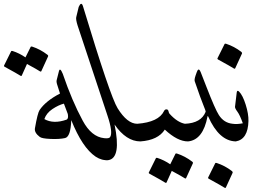

<svg xmlns="http://www.w3.org/2000/svg" viewBox="-127 -724 1399 983"><path d="M296.4 -106.4Q340.8 -23.4 406.2 -16.6Q424.8 -14.6 434.3 12.9Q443.8 40.5 441.7 67.6Q439.5 94.7 428.7 95.7Q395 99.1 362.8 78.1Q294.4 32.2 237.8 -108.9Q234.9 -23.4 205.8 -17.1Q176.8 -10.7 131.6 -12.7Q86.4 -14.6 76.2 -23.4Q48.3 -44.4 51.8 -66.9Q65.4 -145.5 75.7 -160.6Q106.9 -207 180.2 -245.1L167.5 -285.2Q160.6 -304.2 163.1 -313.5L174.8 -359.9Q180.2 -380.4 194.3 -346.2Q242.2 -206.1 296.4 -106.4ZM200.2 -193.4Q172.9 -186.5 141.6 -165.8Q110.4 -145 100.1 -114.3Q147 -87.9 213.4 -111.3Q224.6 -115.7 220.2 -140.1ZM29.8 -483.4Q31.7 -487.3 37.6 -485.4Q79.6 -471.7 115.7 -443.8Q121.1 -439.9 119.1 -435.1L84.5 -359.4Q82.5 -355 74.2 -360.8Q66.9 -366.2 11.2 -396.5L-15.6 -336.9Q-17.6 -332.5 -25.9 -338.4Q-34.2 -344.2 -103.5 -382.3Q-107.9 -384.8 -106.4 -388.2L-70.3 -460.9Q-68.4 -464.8 -62.5 -462.9Q-27.8 -451.7 3.4 -430.2Z M387.7 21Q389.6 -18.6 406.2 -16.6Q431.2 -13.7 436.5 -22Q452.6 -44.9 422.9 -133.3Q291.5 -527.3 270.5 -592.8Q260.7 -624 263.2 -635.7L275.9 -688.5Q289.1 -717.8 297.4 -693.4Q437.5 -230 475.1 -169.9Q524.4 -90.3 575.7 -90.3Q593.3 -89.8 605 -63.5Q614.7 -41 609.9 -20Q604.5 0 591.8 0Q519.5 0 459.5 -86.4Q494.6 84 428.7 95.7Q394.5 102.1 389.2 63.5Q386.7 42.5 387.7 21Z M819.8 -90.3Q836.9 -86.4 840.3 -78.6Q843.8 -70.8 844.7 -55.2Q847.2 0 835.9 0Q782.2 0.5 716.8 -60.5Q682.1 -6.3 591.8 0Q582.5 0.5 576.7 -15.1L560.5 -56.6Q556.2 -66.9 560.8 -78.1Q565.4 -89.4 575.7 -90.3Q685.5 -98.6 712.9 -155.8Q716.8 -164.1 725.1 -164.1Q733.4 -164.1 735.6 -154.8Q737.8 -145.5 740.2 -142.6Q780.3 -97.7 819.8 -90.3ZM771 64Q772.9 60.1 778.8 62Q820.8 75.7 856.9 103.5Q862.3 107.4 860.4 112.3L825.7 188Q823.7 192.4 815.4 186.5Q808.1 181.2 752.4 150.9L725.6 210.4Q723.6 214.8 715.3 209Q707 203.1 637.7 165Q633.3 162.6 634.8 159.2L670.9 86.4Q672.9 82.5 678.7 84.5Q713.4 95.7 744.6 117.2Z M870.1 -307.6Q867.2 -316.4 874.3 -337.4Q881.3 -358.4 884.8 -364.3Q892.6 -375 900.6 -354.5Q908.7 -334 929.2 -281.2Q974.6 -164.1 993.7 -134.8Q1019.5 -94.7 1064 -90.3Q1075.7 -89.4 1083.7 -78.1Q1091.8 -66.9 1091.3 -48.3Q1091.3 0.5 1080.1 0Q994.6 -2 939 -127.4Q936 -132.3 935.5 -127.9Q912.6 -7.8 835.9 0Q826.7 1 820.6 -12Q814.5 -24.9 804 -57.1Q793.5 -89.4 819.8 -90.3Q902.8 -93.8 925.8 -151.4Q927.2 -154.8 914.6 -184.8Q901.9 -214.8 870.1 -307.6ZM974.6 112.3Q976.6 108.4 982.4 110.4Q1024.4 124 1060.5 151.9Q1065.4 155.8 1064 160.6L1029.3 236.3Q1027.3 240.7 1019 234.9Q1010.7 229 941.4 190.9Q937 188.5 938.5 185.1Z M1085 -250.5Q1086.9 -265.1 1097.2 -254.9Q1115.7 -236.3 1130.9 -188.2Q1146 -140.1 1145 -104.5Q1142.6 -10.7 1080.1 0Q1067.9 2 1059.6 -44.9Q1051.3 -91.8 1064 -90.3Q1086.4 -86.9 1116.2 -92.8Q1101.1 -135.3 1088.4 -152.3Q1075.7 -169.4 1076.2 -177.2ZM1022.5 -498Q1024.4 -502 1030.3 -500Q1072.3 -486.3 1108.4 -458.5Q1113.3 -454.6 1111.8 -449.7L1077.1 -374Q1075.2 -369.6 1066.9 -375.5Q1058.6 -381.3 989.3 -419.4Q984.9 -421.9 986.3 -425.3Z"/></svg>

Font: Amiri
Style: Slanted
Weight: 400
Italic angle: 9°
Designer: Khaled Hosny
Version: Version 000.107